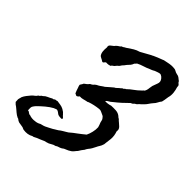

<svg xmlns="http://www.w3.org/2000/svg" viewBox="-219 -844 974 974"><g transform="rotate(45 267.5 -357.0)"><path d="M526.4 -689.5 527.3 -679.7Q532.2 -665 534.2 -647Q536.1 -628.9 531.2 -612.3Q529.3 -597.7 527.8 -589.8Q526.4 -582 524.4 -574.2Q517.1 -565.4 512.2 -555.2Q507.8 -545.9 500 -538.1Q490.7 -527.3 485.4 -519Q479.5 -509.8 472.7 -502.9L459.5 -489.7Q457 -487.3 452.1 -483.4Q443.4 -473.1 440.9 -472.2Q437 -470.7 434.6 -468.8L426.8 -460.9Q421.9 -458 417 -456.1Q401.4 -440.4 385.3 -425.8Q369.1 -411.1 351.6 -397.5Q339.8 -386.7 331.5 -382.8Q324.2 -379.4 318.4 -372.1Q335.9 -370.1 357.4 -377Q374 -377.9 390.1 -377Q406.2 -376 418 -367.2Q425.8 -359.9 427.7 -358.9L431.6 -357.4Q433.6 -354.5 438 -350.6Q442.4 -346.7 447.3 -342.8Q454.1 -336.9 460.4 -331.1Q466.8 -325.2 468.8 -317.4Q469.7 -313.5 469.2 -311Q468.8 -308.6 468.8 -303.7Q472.2 -295.4 474.6 -281.2Q476.6 -267.6 475.1 -254.4Q473.6 -241.2 471.7 -227.5Q470.7 -220.7 470.7 -218.3Q470.7 -213.4 468.8 -210Q466.3 -200.7 460.9 -192.4Q454.6 -182.6 451.2 -174.8Q446.3 -165 441.4 -156.2Q436.5 -147.5 428.7 -138.7Q423.8 -132.3 422.9 -129.9Q422.4 -128.9 421.9 -127.7Q421.4 -126.5 420.9 -125Q414.1 -117.2 409.7 -110.4Q405.3 -103.5 400.4 -95.7Q397.5 -92.3 394.5 -89.1Q391.6 -85.9 389.2 -82.5Q386.7 -79.1 383.8 -76.4Q380.9 -73.7 377.9 -71.3Q364.3 -62 353 -58.1Q340.8 -54.2 333 -46.9Q328.6 -44.4 324.2 -42.7Q319.8 -41 315.9 -40Q307.1 -37.6 302.7 -33.2Q290 -30.8 279.8 -23.9Q269 -16.6 255.9 -13.7L244.1 -10.7L234.4 -6.3Q231.9 -5.4 229.5 -4.2Q227.1 -2.9 224.6 -2L205.1 5.9Q199.7 8.3 195.8 10.7Q190.9 14.2 183.6 14.6Q161.1 28.3 128.9 23.4Q125.5 22.5 121.6 20.5Q117.7 18.1 113.3 17.6Q104 15.6 95.2 14.6Q87.4 14.2 81.1 10.7Q79.1 9.8 77.1 8.5Q75.2 7.3 73.2 5.4Q69.8 2 65.4 2Q52.7 -3.9 41.5 -13.7Q36.6 -18.1 31 -22.7Q25.4 -27.3 19.5 -32.2Q14.6 -34.7 10.3 -38.6L1 -47.9Q1 -54.2 0.5 -57.1Q0 -60.1 0 -66.4Q0.5 -68.8 1.2 -71.3Q2 -73.7 2.4 -76.2Q3.4 -78.6 3.9 -81.1Q4.4 -83.5 4.9 -85.9Q9.8 -96.7 17.6 -106.9Q25.4 -117.2 33.2 -126Q40.5 -134.3 46.9 -138.2Q53.7 -142.6 59.6 -152.3Q65.9 -154.8 68.4 -159.2Q70.8 -163.6 77.1 -166Q85.9 -175.8 98.1 -180.7Q108.9 -185.1 121.1 -192.4Q125 -191.4 127.9 -193.8L133.8 -198.2Q137.7 -199.2 140.6 -199.2Q145 -199.2 147.5 -201.2Q153.3 -200.2 159.2 -199.5Q165 -198.7 170.9 -197.8Q182.1 -196.3 193.4 -190.4Q198.2 -187.5 200.2 -186Q202.1 -184.6 207 -181.6Q210 -177.7 211.9 -176.3Q215.3 -173.8 218.8 -168.9Q223.6 -165 228 -160.2Q232.4 -155.3 224.6 -151.4Q206.5 -151.4 198.2 -156.2Q194.3 -159.2 189 -163.1Q183.6 -167 178.7 -168Q173.8 -168.9 169.9 -166.5Q165 -163.6 161.1 -163.1Q141.6 -152.3 123.5 -137.2Q105.5 -122.1 88.9 -105.5Q85 -100.6 84 -99.6Q81.5 -97.2 79.1 -92.8Q75.2 -87.9 74.7 -79.6Q74.2 -71.3 75.2 -61.5Q80.1 -63.5 87.4 -57.1Q94.7 -50.3 98.6 -52.7Q112.3 -46.9 129.9 -47.4Q147.5 -47.9 161.1 -53.7Q168.5 -58.6 177.2 -60.1Q184.6 -61.5 194.3 -65.4Q199.7 -67.9 203.1 -69.8Q207 -72.3 211.9 -74.2Q224.1 -80.1 230.5 -84Q236.8 -87.9 241 -90.6Q245.1 -93.3 247.1 -94.2L255.9 -99.6Q265.1 -107.4 277.3 -114.3Q283.2 -117.7 288.8 -121.1Q294.4 -124.5 299.8 -127.9Q309.1 -135.7 318.1 -143.1Q327.1 -150.4 336.4 -156.7Q345.7 -163.6 354.7 -170.7Q363.8 -177.7 373 -185.5Q379.9 -199.2 384.3 -217.8Q388.7 -236.3 387.7 -252.9Q386.7 -256.8 383.8 -265.6Q380.9 -274.4 378.9 -278.3Q377.4 -282.2 376.5 -288.1Q376 -293 373 -297.9Q370.1 -301.3 367.7 -304.7Q365.7 -308.1 361.3 -310.5Q349.6 -315.9 342.3 -319.3Q335 -323.2 326.2 -322.3Q291.5 -318.4 263.7 -308.6Q257.3 -304.7 256.3 -305.2Q255.4 -305.7 252.9 -304.7Q248 -303.7 243.2 -302.5Q238.3 -301.3 232.9 -299.8Q223.1 -296.9 210.9 -297.9Q206.1 -290 197.3 -287.1Q194.3 -289.1 190.9 -290Q187.5 -291 184.6 -293Q181.2 -300.8 178.5 -308.1Q175.8 -315.4 173.8 -322.3Q171.4 -327.1 168.9 -337.9Q168.9 -339.8 171.9 -344.2L176.8 -351.6Q177.2 -356 182.6 -359.9L192.4 -367.2Q197.3 -372.1 199.2 -374Q201.2 -376 203.1 -378.9Q215.3 -384.8 217.3 -387.7Q218.8 -389.6 222.7 -393.6Q225.6 -396.5 230.5 -399.4Q232.4 -400.4 234.4 -401.4Q236.3 -402.3 238.3 -403.3Q242.2 -405.3 245.6 -407.7Q249 -410.2 252.4 -412.6Q255.9 -415 259.3 -417.5Q262.7 -419.9 266.6 -421.9L290 -442.4Q292.5 -444.3 294.9 -446.5Q297.4 -448.7 299.8 -450.7Q304.7 -455.1 309.6 -457Q314.9 -462.9 322.3 -468.8Q325.7 -471.2 329.1 -474.1Q332.5 -477.1 335.9 -480.5Q340.8 -480.5 343.3 -484.4Q345.7 -488.8 350.6 -489.3Q364.7 -503.4 380.9 -514.6Q397 -525.9 411.1 -540Q415 -543 416.5 -545.4Q418 -547.9 422.9 -550.8Q429.7 -560.5 431.2 -578.6Q432.6 -595.7 439.5 -610.4L444.3 -623.5Q447.3 -630.4 446.3 -638.7Q445.3 -646.5 438.5 -654.8Q431.6 -663.1 423.8 -666Q418 -668.9 406.2 -664.6L388.7 -658.2Q383.8 -655.3 379.9 -653.3Q376 -651.4 373.5 -650.4Q371.1 -649.4 368.4 -648.4Q365.7 -647.5 363.3 -646.5Q356 -643.1 347.9 -639.9Q339.8 -636.7 331.5 -634.3Q313.5 -628.9 298.8 -621.1Q295.9 -617.2 293.9 -615.2L289.1 -610.4Q285.2 -599.6 279.8 -593.3Q274.4 -586.9 267.6 -580.1Q265.1 -577.6 262.7 -573.7Q260.7 -570.3 258.8 -568.4Q250 -559.6 248.5 -556.2Q247.1 -552.7 245.1 -550.8Q243.2 -547.9 240.2 -545.9Q236.3 -543 235.4 -542Q231.4 -538.1 230 -535.6Q228.5 -533.2 225.6 -530.3Q222.2 -527.3 217.8 -524.9Q214.4 -522.9 211.9 -517.6Q201.7 -513.7 190.4 -513.7Q182.6 -516.1 177.5 -508.3Q172.4 -500.5 167 -502.9Q160.6 -506.8 156.5 -509.3Q152.3 -511.7 150.4 -512.2Q147.5 -513.2 141.6 -517.6Q133.8 -527.3 132.3 -542.5Q130.9 -557.6 132.8 -571.3Q128.9 -582 137.7 -589.4Q146.5 -596.7 153.3 -601.6Q159.7 -609.9 163.1 -612.3Q165.5 -614.3 168 -616Q170.4 -617.7 172.9 -619.1Q178.2 -622.1 181.6 -627Q189.5 -629.4 192.9 -632.3Q196.3 -635.3 202.1 -637.7Q221.7 -651.4 235.4 -659.7Q249 -668 266.6 -672.9L319.3 -702.1Q327.1 -705.6 327.1 -705.6L329.1 -707Q339.8 -711.9 351.6 -716.8Q363.3 -721.7 377 -726.6Q383.3 -730 389.2 -730.5Q395 -731 403.3 -733.4Q416 -736.3 427.7 -737.3Q439.5 -738.3 453.1 -736.3Q457 -735.8 461.9 -732.9Q465.8 -731 470.7 -728.5Q476.1 -726.6 481 -725.6Q486.3 -725.1 491.2 -722.7Q496.6 -720.2 501.5 -715.8Q503.9 -713.9 506.3 -711.9Q508.8 -710 511.7 -708Q514.2 -701.7 519 -698.2Q524.4 -694.8 526.4 -689.5Z"/></g></svg>

Font: Freehand
Style: Regular
Weight: 400
Designer: Danh Hong
Version: Version 8.001; ttfautohint (v1.8.3)